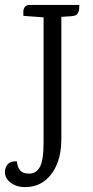

<svg xmlns="http://www.w3.org/2000/svg" viewBox="-31 -697 379 779"><path d="M217.9 -648.7V-130.3Q217.9 -75.5 200.4 -31.9Q182.9 11.6 149.9 36.9Q116.9 62.2 69.8 62.2Q36.6 62.2 12.8 44.6Q-11 27 -11 1.3Q-11 -18 0.8 -31Q12.6 -43.9 37.7 -42.3Q39.3 -19.2 50.4 -5.9Q61.5 7.4 86.9 7.4Q115.8 7.4 130.8 -19.6Q145.8 -46.6 145.8 -120.2V-649.3ZM91.5 -677.1H290.9Q290.9 -672.1 290.3 -661.7Q289.7 -651.4 283.9 -642Q278.2 -632.6 259.5 -631.4L217.9 -628.6L145.6 -626.6L63.9 -632.6Q63.9 -637.6 63.6 -648.5Q63.3 -659.4 69.3 -668.2Q75.2 -677.1 91.5 -677.1Z"/></svg>

Font: Karma Variable Light
Style: Regular
Weight: 300
Designer: Joana Correia
Foundry: Indian Type Foundry
Version: Version 3.000